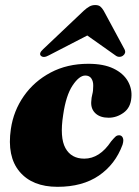

<svg xmlns="http://www.w3.org/2000/svg" viewBox="-20 -727 549 760"><path d="M317.5 -428Q293.5 -428 267.2 -388.5Q241 -349 230 -272Q216 -182.5 239 -140.8Q262 -99 313.5 -99Q374.5 -99 420 -167.5Q430.5 -180 437 -186Q443.5 -192 452.5 -191.5Q462 -191 466.2 -181.5Q470.5 -172 465 -154Q436.5 -76.5 371.5 -32Q306.5 12.5 207.5 12.5Q108 12.5 57.5 -47.5Q7 -107.5 23 -216.5Q33.5 -288.5 74.5 -347Q115.5 -405.5 180.8 -440Q246 -474.5 329.5 -474.5Q390 -474.5 429 -455.8Q468 -437 485.8 -406.2Q503.5 -375.5 500 -340.5Q497 -301 469.5 -281Q442 -261 410 -261Q377 -261 358.5 -277.8Q340 -294.5 341 -322.5Q342 -342 345.5 -354.2Q349 -366.5 349 -387Q349.5 -404.5 341.8 -416.2Q334 -428 317.5 -428ZM466.5 -506.5Q460.5 -502 452.2 -502Q444 -502 436.5 -508L325.5 -586.5L173.5 -508Q152 -496 141.5 -506.5Q133 -516 151 -532.5L311.5 -684.5Q323.5 -695.5 333.8 -701.2Q344 -707 357 -707Q370 -707 377 -701.2Q384 -695.5 390.5 -684.5L472.5 -532.5Q477 -524 474.8 -517.2Q472.5 -510.5 466.5 -506.5Z"/></svg>

Font: Fraunces 72pt S000 Black
Style: Italic
Weight: 900
Italic angle: -16°
Version: Version 1.000; ttfautohint (v1.8.3)